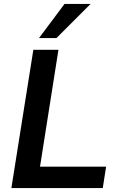

<svg xmlns="http://www.w3.org/2000/svg" viewBox="-20 -959 602 979"><path d="M38 0 150 -705H278L184 -109H521L504 0ZM179 -765 309 -939H442L268 -765Z"/></svg>

Font: Nunito Sans 12pt ExtraLight
Style: Italic
Weight: 200
Italic angle: -9°
Designer: Vernon Adams
Foundry: Vernon Adams
Version: Version 3.101;gftools[0.9.27]